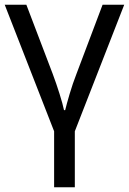

<svg xmlns="http://www.w3.org/2000/svg" viewBox="-20 -556 548 816"><path d="M298 240H210V2L0 -536H92L204 -242Q219 -202 233 -157.5Q247 -113 252 -88H257Q263 -113 276 -157Q289 -201 305 -242L416 -536H508L298 2Z"/></svg>

Font: Noto IKEA Simplified Chinese
Style: Regular
Weight: 400
Designer: Monotype Design Team
Foundry: Monotype Imaging Inc.
Version: Version 1.100